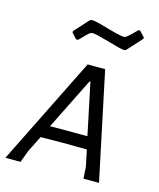

<svg xmlns="http://www.w3.org/2000/svg" viewBox="-110 -781 709 858"><g transform="rotate(15 244.0 -352.5)"><path d="M430 0H358L355 -53L339 -130L226 -131L125 -130L88 -56L67 0H-3L244 -498H325ZM276 -427H272L153 -188H326ZM455 -680V-673L394 -606L385 -602Q364 -604 304 -622Q245 -639 230 -639Q222 -639 213.5 -632Q205 -625 189 -608L174 -593H165L142 -618V-625L203 -692L212 -695Q236 -693 295 -675Q302 -673 329 -666Q356 -659 367 -659Q375 -659 384 -666.5Q393 -674 405 -686Q417 -698 424 -705H431Z"/></g></svg>

Font: Alegreya Sans SC
Style: Italic
Weight: 400
Italic angle: -7°
Designer: Juan Pablo del Peral
Foundry: Huerta Tipografica
Version: Version 2.008; ttfautohint (v1.6)